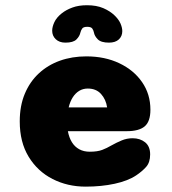

<svg xmlns="http://www.w3.org/2000/svg" viewBox="-20 -703 659 734"><path d="M307.5 10.5Q238 10.5 180.8 -18.8Q123.5 -48 89.5 -103.8Q55.5 -159.5 55.5 -239Q55.5 -298.5 74.8 -344.5Q94 -390.5 128.5 -422.5Q163 -454.5 209.2 -471Q255.5 -487.5 310 -487.5Q381 -487.5 436.2 -461.2Q491.5 -435 523.2 -389Q555 -343 555 -283.5Q555 -238.5 533.2 -220Q511.5 -201.5 464.5 -201.5H239.5Q244 -177 254.8 -159.5Q265.5 -142 282.8 -132.5Q300 -123 323 -123Q352.5 -123 370.8 -130Q389 -137 405 -146.5Q425.5 -158 445.2 -166.2Q465 -174.5 487 -174.5Q515.5 -174.5 534.8 -159Q554 -143.5 554 -112.5Q554 -82 538.5 -64.8Q523 -47.5 500.5 -32.5Q469 -11.5 418.2 -0.5Q367.5 10.5 307.5 10.5ZM242.5 -292.5H389.5Q385 -323 366.2 -343.8Q347.5 -364.5 315.5 -364.5Q297.5 -364.5 283 -355.8Q268.5 -347 258.2 -331Q248 -315 242.5 -292.5ZM396.5 -540Q366.5 -540 354 -552.5Q341.5 -565 339 -579Q337.5 -587 332.8 -593.8Q328 -600.5 313.5 -600.5Q299 -600.5 294.2 -593.8Q289.5 -587 287.5 -579Q284.5 -564.5 272.2 -552.2Q260 -540 230 -540Q207 -540 193.2 -553Q179.5 -566 179.5 -585.5Q179.5 -600.5 187.8 -618.2Q196 -636 216 -652Q233 -665.5 256.8 -674.2Q280.5 -683 312.5 -683Q349 -683 375 -671.8Q401 -660.5 418 -644Q434 -628.5 440.8 -612.8Q447.5 -597 447.5 -584Q447.5 -564.5 434.2 -552.2Q421 -540 396.5 -540Z"/></svg>

Font: Sono ExtraLight Monospace ExtraBold
Style: Regular
Weight: 800
Version: Version 2.112